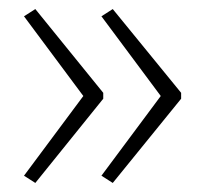

<svg xmlns="http://www.w3.org/2000/svg" viewBox="-20 -488 452 424"><path d="M380 -270V-283L229 -468L204 -452L335 -276L204 -100L229 -84ZM208 -270V-283L58 -468L33 -452L164 -276L33 -100L58 -84Z"/></svg>

Font: Noto Sans Myanmar UI SemiCondensed ExtraLight
Style: Regular
Weight: 200
Width: 4
Designer: Monotype Design Team
Foundry: Monotype Imaging Inc.
Version: Version 2.103